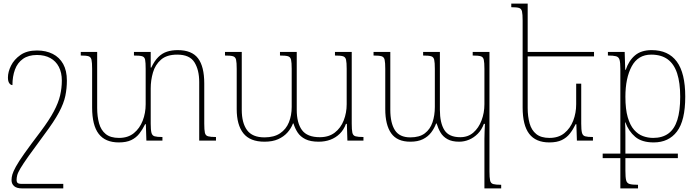

<svg xmlns="http://www.w3.org/2000/svg" viewBox="-20 -780 3865 1065"><path d="M185 -500Q235 -500 272.5 -481Q310 -462 330.5 -425Q351 -388 351 -333Q351 -290 342.5 -248.5Q334 -207 307 -156.5Q280 -106 226 -34Q171 40 139.5 84.5Q108 129 93.5 153.5Q79 178 75.5 192Q72 206 72 219Q72 229 77.5 234.5Q83 240 102 240H331V265H102Q73 265 58.5 252.5Q44 240 44 219Q44 204 48.5 188Q53 172 68 144.5Q83 117 115.5 71Q148 25 205 -50Q253 -114 278.5 -162Q304 -210 313.5 -251Q323 -292 323 -333Q323 -377 306.5 -409Q290 -441 259 -458Q228 -475 185 -475Q138 -475 107.5 -453.5Q77 -432 63 -394Q49 -356 49 -308Q39 -308 31.5 -318.5Q24 -329 24 -350Q24 -381 41 -415.5Q58 -450 93.5 -475Q129 -500 185 -500Z M1113 -94Q1113 -59 1116.5 -43.5Q1120 -28 1134 -24Q1148 -20 1178 -20V0H1085V-325Q1085 -392 1058.5 -434.5Q1032 -477 963 -477Q905 -477 873 -449Q841 -421 828.5 -378Q816 -335 816 -290V-94Q816 -60 820 -44Q824 -28 837.5 -24Q851 -20 881 -20V0H792L789 -91H785Q771 -62 753 -39Q735 -16 708 -3Q681 10 639 10Q564 10 527.5 -37.5Q491 -85 491 -184V-398Q491 -433 487.5 -448.5Q484 -464 471 -468Q458 -472 428 -472V-492H519V-181Q519 -134 529.5 -96Q540 -58 566.5 -36.5Q593 -15 640 -15Q690 -15 722.5 -41.5Q755 -68 771.5 -110.5Q788 -153 788 -202V-398Q788 -433 785 -448.5Q782 -464 768.5 -468Q755 -472 723 -472V-492H816V-405H819Q837 -443 858.5 -464Q880 -485 906.5 -493.5Q933 -502 966 -502Q1044 -502 1078.5 -456.5Q1113 -411 1113 -317Z M1838 -492H1931V-94Q1931 -60 1934.5 -44Q1938 -28 1952 -24Q1966 -20 1996 -20V0H1907L1904 -93H1899Q1887 -60 1864.5 -38Q1842 -16 1812.5 -5Q1783 6 1748 6Q1702 6 1674 -8Q1646 -22 1631 -45Q1616 -68 1608 -95H1605Q1595 -68 1574.5 -45Q1554 -22 1523 -8Q1492 6 1447 6Q1367 6 1330 -40.5Q1293 -87 1293 -175V-398Q1293 -433 1289.5 -448.5Q1286 -464 1272.5 -468Q1259 -472 1228 -472V-492H1321V-171Q1321 -98 1350.5 -58Q1380 -18 1447 -18Q1500 -18 1533.5 -40.5Q1567 -63 1582.5 -101.5Q1598 -140 1598 -187V-398Q1598 -433 1594.5 -448.5Q1591 -464 1577.5 -468Q1564 -472 1533 -472V-492H1626V-171Q1626 -98 1655 -58.5Q1684 -19 1754 -19Q1804 -19 1837 -44.5Q1870 -70 1886.5 -112Q1903 -154 1903 -202V-398Q1903 -433 1899.5 -448.5Q1896 -464 1882.5 -468Q1869 -472 1838 -472Z M2602 -492H2695V171Q2695 205 2698.5 221Q2702 237 2716 241Q2730 245 2760 245V265H2667V-10Q2667 -31 2668 -51.5Q2669 -72 2670 -93H2664Q2652 -60 2630 -38Q2608 -16 2581.5 -5Q2555 6 2527 6Q2487 6 2462 -8Q2437 -22 2423.5 -45Q2410 -68 2402 -95H2399Q2389 -68 2371.5 -45Q2354 -22 2326 -8Q2298 6 2256 6Q2183 6 2150 -40.5Q2117 -87 2117 -175V-398Q2117 -433 2113.5 -448.5Q2110 -464 2096.5 -468Q2083 -472 2052 -472V-492H2145V-171Q2145 -98 2170.5 -58Q2196 -18 2256 -18Q2307 -18 2336.5 -40.5Q2366 -63 2379 -101.5Q2392 -140 2392 -187V-398Q2392 -433 2388.5 -448.5Q2385 -464 2371.5 -468Q2358 -472 2327 -472V-492H2420V-171Q2420 -98 2445 -58.5Q2470 -19 2533 -19Q2576 -19 2605.5 -44.5Q2635 -70 2651 -112Q2667 -154 2667 -202V-398Q2667 -433 2663.5 -448.5Q2660 -464 2646.5 -468Q2633 -472 2602 -472Z M3204 -316V-94Q3204 -60 3208 -44Q3212 -28 3225.5 -24Q3239 -20 3269 -20V0H3180L3177 -91H3173Q3159 -62 3141 -39Q3123 -16 3096 -3Q3069 10 3027 10Q2952 10 2915.5 -37.5Q2879 -85 2879 -184V-666Q2879 -701 2875.5 -716.5Q2872 -732 2859 -736Q2846 -740 2816 -740V-760H2907V-181Q2907 -134 2917.5 -96Q2928 -58 2954.5 -36.5Q2981 -15 3028 -15Q3078 -15 3110.5 -41.5Q3143 -68 3159.5 -110.5Q3176 -153 3176 -202V-316ZM2895 -467V-492H3275V-467Z M3595 -502Q3687 -502 3734 -438.5Q3781 -375 3781 -244Q3781 -111 3735 -50.5Q3689 10 3606 10Q3540 10 3503.5 -21Q3467 -52 3449 -101H3447Q3448 -92 3448.5 -73.5Q3449 -55 3449 -28.5Q3449 -2 3449 31V167Q3449 203 3453 219.5Q3457 236 3472 240.5Q3487 245 3519 245V265H3421V-398Q3421 -433 3416.5 -448.5Q3412 -464 3397 -468Q3382 -472 3352 -472V-492H3445L3448 -393H3451Q3468 -444 3502.5 -473Q3537 -502 3595 -502ZM3603 -15Q3654 -15 3687.5 -39.5Q3721 -64 3737 -114.5Q3753 -165 3753 -243Q3753 -321 3736 -373Q3719 -425 3683.5 -451Q3648 -477 3592 -477Q3519 -477 3484 -412Q3449 -347 3449 -243Q3449 -174 3462 -129.5Q3475 -85 3497 -60Q3519 -35 3546.5 -25Q3574 -15 3603 -15ZM3323 97V72H3740V97Z"/></svg>

Font: Noto Serif Armenian Thin
Style: Regular
Weight: 250
Version: Version 2.007